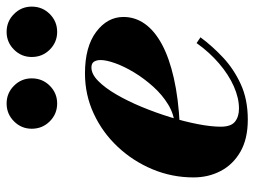

<svg xmlns="http://www.w3.org/2000/svg" viewBox="-112 -628 751 566"><g transform="rotate(-90 263.0 -345.5)"><path d="M193 10Q136 10 98.2 -11.8Q60.5 -33.5 41.5 -69.8Q22.5 -106 22.5 -150Q22.5 -213.5 46.5 -271Q70.5 -328.5 112.8 -373.5Q155 -418.5 210.5 -444.2Q266 -470 329 -470Q407.5 -470 451.5 -437Q495.5 -404 495.5 -356.5Q495.5 -322 475 -293.2Q454.5 -264.5 414.5 -243Q374.5 -221.5 315 -208Q255.5 -194.5 176.5 -190.5V-205.5Q208.5 -207 237.5 -224.8Q266.5 -242.5 290.2 -269Q314 -295.5 331.8 -324.8Q349.5 -354 359 -380.5Q368.5 -407 368.5 -424Q368.5 -435.5 363.8 -443.2Q359 -451 346.5 -451Q327 -451 306.8 -431Q286.5 -411 267 -377.5Q247.5 -344 230.5 -303Q213.5 -262 200.2 -219Q187 -176 179.5 -137Q172 -98 172 -70Q172 -39.5 186.8 -27.8Q201.5 -16 225.5 -16Q256.5 -16 291 -31.2Q325.5 -46.5 358.5 -74.8Q391.5 -103 418.5 -141L435.5 -129.5Q410.5 -95.5 376.5 -63.5Q342.5 -31.5 297.5 -10.8Q252.5 10 193 10ZM451.5 -552Q421 -552 399.2 -573.8Q377.5 -595.5 377.5 -627Q377.5 -657.5 399.2 -679.2Q421 -701 451.5 -701Q482.5 -701 504.2 -679.2Q526 -657.5 526 -627Q526 -595.5 504.2 -573.8Q482.5 -552 451.5 -552ZM240.5 -552Q209.5 -552 187.8 -573.8Q166 -595.5 166 -627Q166 -657.5 187.8 -679.2Q209.5 -701 240.5 -701Q271 -701 292.8 -679.2Q314.5 -657.5 314.5 -627Q314.5 -595.5 292.8 -573.8Q271 -552 240.5 -552Z"/></g></svg>

Font: Bodoni Moda ExtraBold
Style: Italic
Weight: 800
Italic angle: -13°
Version: Version 2.005